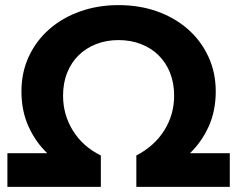

<svg xmlns="http://www.w3.org/2000/svg" viewBox="-20 -732 929 752"><path d="M9 0V-132H165Q119 -176 91.5 -237Q64 -298 64 -374Q64 -449 93 -511Q122 -573 173.5 -618Q225 -663 294.5 -687.5Q364 -712 444 -712Q526 -712 595 -687.5Q664 -663 715.5 -618Q767 -573 796 -510.5Q825 -448 825 -374Q825 -298 797.5 -237Q770 -176 724 -132H880V0H514V-123Q585 -160 623.5 -221.5Q662 -283 662 -357Q662 -407 646 -447Q630 -487 601 -515.5Q572 -544 532 -559.5Q492 -575 444 -575Q397 -575 357 -559.5Q317 -544 288 -515.5Q259 -487 243 -447Q227 -407 227 -357Q227 -283 265.5 -220.5Q304 -158 375 -123V0Z"/></svg>

Font: Montserrat Z
Style: Bold
Weight: 700
Designer: Julieta Ulanovsky
Foundry: Julieta Ulanovsky
Version: Version 8.000